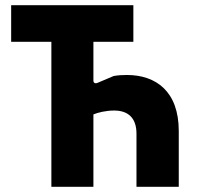

<svg xmlns="http://www.w3.org/2000/svg" viewBox="-20 -720 763 740"><path d="M506 -205V0H669V-215C669 -368 581 -431 469 -431C451 -431 434 -430 418 -427L359 -402C347 -396 341 -400 340 -408V-559H494V-700H23V-559H178V0H340V-279C356 -286 388 -294 420 -294C473 -294 506 -266 506 -205Z"/></svg>

Font: Finlandica
Style: Bold
Weight: 700
Designer: Niklas Ekholm, Juho Hiilivirta, Jaakko Suomalainen
Foundry: Helsinki Type Studio
Version: Version 2.000;Glyphs 3.2 (3202)